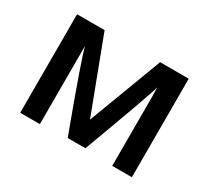

<svg xmlns="http://www.w3.org/2000/svg" viewBox="-101 -634 868 797"><g transform="rotate(30 333.5 -236.0)"><path d="M64.9 0V-472.2H196.8L330.1 -120.1L462.9 -472.2H600.1V0H505.9V-327.1L504.9 -376Q498 -343.8 373 -7.8H288.1Q168 -331.1 159.2 -376V0Z"/></g></svg>

Font: CMU Bright
Style: SemiBold
Weight: 600
Version: Version 0.7.0